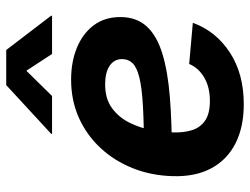

<svg xmlns="http://www.w3.org/2000/svg" viewBox="-114 -682 807 620"><g transform="rotate(-90 290.0 -371.5)"><path d="M263.7 11.7Q190.4 11.7 137.5 -15.1Q84.5 -42 56.9 -93.5Q29.3 -145 31.7 -218.8Q33.7 -287.6 57.4 -346.9Q81.1 -406.2 122.6 -450.9Q164.1 -495.6 220.2 -520.8Q276.4 -545.9 343.3 -545.9Q400.9 -545.9 446.5 -527.1Q492.2 -508.3 518.8 -472.9Q545.4 -437.5 545.4 -386.7Q545.4 -335 515.4 -302Q485.4 -269 427.2 -251.2Q369.1 -233.4 284.7 -226.8Q200.2 -220.2 90.3 -220.2L105.5 -310.5Q199.2 -310.5 258.8 -314Q318.4 -317.4 351.1 -325.7Q383.8 -334 396.7 -347.7Q409.7 -361.3 409.7 -381.3Q409.7 -406.7 388.2 -421.4Q366.7 -436 328.1 -436Q281.7 -436 251.7 -414.1Q221.7 -392.1 204.6 -357.9Q187.5 -323.7 180.4 -285.9Q173.3 -248 172.9 -215.3Q171.9 -182.1 180.2 -155.5Q188.5 -128.9 210.9 -113.3Q233.4 -97.7 274.9 -97.7Q318.4 -97.7 349.6 -115.7Q380.9 -133.8 394 -164.6L526.9 -152.8Q500 -78.6 431.2 -33.4Q362.3 11.7 263.7 11.7ZM290.5 -607.4H168L168.5 -610.4L325.7 -755.4H439L549.8 -610.4L549.3 -607.4H426.3L372.1 -690.4Z"/></g></svg>

Font: Inter 20pt
Style: Bold Italic
Weight: 700
Italic angle: -9.3988°
Version: Version 4.001;git-66647c0bb